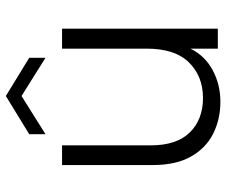

<svg xmlns="http://www.w3.org/2000/svg" viewBox="-80 -704 792 673"><g transform="rotate(-90 316.5 -367.0)"><path d="M144 -235Q144 -144 189.5 -98Q235 -52 310 -52Q386 -52 434.5 -101Q483 -150 483 -249V-546H553V0H483V-96Q458 -45 407.5 -18Q357 9 297 9Q235 9 184.5 -16.5Q134 -42 104.5 -94.5Q75 -147 75 -227V-546H144ZM451 -604 317 -688 183 -604V-661L317 -743L451 -661Z"/></g></svg>

Font: Poppins Light
Style: Regular
Weight: 300
Designer: Ninad Kale (Devanagari), Jonny Pinhorn (Latin)
Version: Version 5.002